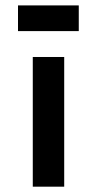

<svg xmlns="http://www.w3.org/2000/svg" viewBox="-20 -701 368 721"><path d="M103.1 0V-487H221.1V0ZM47.6 -680.7H275.8V-584.2H47.6Z"/></svg>

Font: Karla
Style: Regular
Weight: 400
Designer: Jonathan Pinhorn
Version: Version 2.004;gftools[0.9.33]